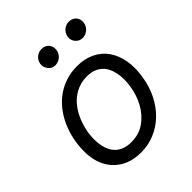

<svg xmlns="http://www.w3.org/2000/svg" viewBox="-210 -878 1017 1017"><g transform="rotate(-45 298.5 -369.5)"><path d="M51.8 -275.6Q57.9 -312.9 70.3 -347.7Q82.7 -382.5 101 -413.4Q119.3 -444.2 143.6 -469.8Q168 -495.4 197.8 -513.7Q227.6 -532 263 -542.3Q298.3 -552.6 338.8 -552.6Q395.2 -552.6 438.2 -531.8Q481.2 -511 508 -473.2Q534.8 -435.4 544.4 -382.3Q554 -329.2 543.3 -264.2Q533.4 -202.4 507.5 -151.6Q481.5 -100.9 443.7 -64.6Q405.9 -28.4 358.1 -8.5Q310.4 11.4 256.4 11.4Q181.1 11.4 130.3 -24.5Q78.1 -61.1 58.1 -124.3Q38 -187.5 51.8 -275.6ZM133.5 -165.5Q138.1 -142.8 147.7 -123.9Q157.3 -105.1 172.8 -91.8Q188.2 -78.5 209.3 -71.2Q230.5 -63.9 257.8 -63.9Q315.7 -63.9 358 -93.4Q400.9 -123.6 427 -171Q453.1 -218.4 462.4 -275.6Q470.9 -329.5 461.6 -375Q457 -398.1 447.1 -416.9Q437.1 -435.7 421.9 -449.2Q406.6 -462.7 385.7 -470Q364.7 -477.3 337.4 -477.3Q307.5 -477.3 282 -468.9Q256.4 -460.6 235.3 -446Q214.1 -431.5 197.1 -411.4Q180 -391.3 167.3 -367.5Q154.5 -343.8 146 -317.5Q137.4 -291.2 132.8 -264.2Q124.3 -211.6 133.5 -165.5ZM414.8 -698.9Q416.5 -709.5 422.1 -718.9Q427.6 -728.3 435.5 -735.3Q443.5 -742.2 453.5 -746.1Q463.4 -750 474.4 -750Q487.9 -750 498.6 -745.2Q509.2 -740.4 516.3 -732.1Q523.4 -723.7 526.3 -712.4Q529.1 -701 527 -687.5Q525.2 -676.5 519.7 -667.3Q514.2 -658 505.9 -651.1Q497.5 -644.2 487.2 -640.3Q476.9 -636.4 465.9 -636.4Q442.5 -636.4 426.5 -654.8Q410.5 -673.3 414.8 -698.9ZM210.2 -698.9Q212 -709.5 217.3 -718.9Q222.7 -728.3 230.6 -735.3Q238.6 -742.2 248.8 -746.1Q258.9 -750 269.9 -750Q283.4 -750 294 -745.2Q304.7 -740.4 311.8 -732.1Q318.9 -723.7 321.7 -712.4Q324.6 -701 322.4 -687.5Q320.7 -676.5 315.2 -667.3Q309.7 -658 301.3 -651.1Q293 -644.2 282.7 -640.3Q272.4 -636.4 261.4 -636.4Q237.9 -636.4 222.3 -655.5Q206.7 -675.8 210.2 -698.9Z"/></g></svg>

Font: Inter P
Style: Italic
Weight: 400
Italic angle: -9.40001°
Designer: Rasmus Andersson
Foundry: rsms
Version: Version 3.018;git-588b23468